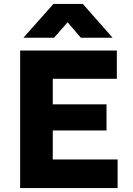

<svg xmlns="http://www.w3.org/2000/svg" viewBox="-20 -957 675 977"><path d="M82.5 0V-700H574.5V-556H248.5V-426H522V-293H248.5V-145.5H578.5V0ZM99 -765 252 -937H401.5L553 -765H391.5L324 -843.5L255 -765Z"/></svg>

Font: Geologica Thin Roman
Style: Bold
Weight: 700
Version: Version 1.010;gftools[0.9.28]